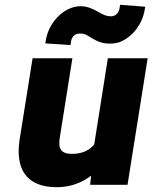

<svg xmlns="http://www.w3.org/2000/svg" viewBox="-20 -771 636 801"><path d="M62 -190C43 -68 88 10 217 10C274 10 322 -9 360 -38L356 0H512L596 -528H430L373 -168C353 -145 325 -129 280 -129C236 -129 222 -150 229 -194L282 -528H116ZM169 -590 274 -583 276 -596C279 -618 293 -631 311 -631C323 -631 331 -630 339 -626C365 -613 389 -589 438 -589C456 -589 474 -592 490 -600C535 -622 574 -670 584 -732L586 -743L481 -751L479 -738C476 -716 461 -703 443 -703C421 -703 405 -713 387 -723C369 -732 348 -745 316 -745C299 -745 282 -741 265 -733C220 -711 181 -663 171 -602Z"/></svg>

Font: Asimov Pro
Style: UltObl
Weight: 900
Designer: Google
Version: Version 2.000980; 2014